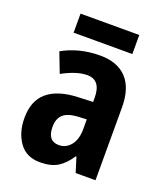

<svg xmlns="http://www.w3.org/2000/svg" viewBox="-134 -800 771 900"><g transform="rotate(20 252.0 -350.0)"><path d="M267 -557Q353 -557 399 -508Q445 -459 445 -363V0H346L323 -74H320Q292 -31 258.5 -10.5Q225 10 171 10Q102 10 67 -39.5Q32 -89 32 -161Q32 -247 83.5 -290.5Q135 -334 234 -338L309 -341V-362Q309 -450 241 -450Q214 -450 183 -440Q152 -430 117 -411L79 -510Q117 -532 164.5 -544.5Q212 -557 267 -557ZM266 -252Q215 -249 192.5 -228Q170 -207 170 -167Q170 -96 226 -96Q262 -96 285.5 -125Q309 -154 309 -205V-254ZM405 -710V-615H112V-710Z"/></g></svg>

Font: Noto Sans Khmer UI Condensed
Style: Bold
Weight: 700
Width: 3
Designer: Danh Hong and the Monotype Design Team
Foundry: Monotype Imaging Inc.
Version: Version 2.002; ttfautohint (v1.8.4.7-5d5b)